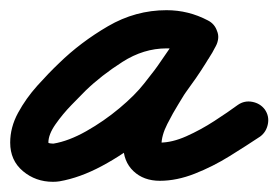

<svg xmlns="http://www.w3.org/2000/svg" viewBox="-44 -314 547 377"><path d="M364 -274Q378 -267 382.5 -252Q387 -237 380 -224Q373 -210 358 -205.5Q343 -201 330 -208Q318 -214 308 -216.5Q298 -219 283 -219Q238 -219 196.5 -192.5Q155 -166 124 -136Q114 -126 96.5 -108Q79 -90 65 -70Q51 -50 51 -34Q51 -33 54.5 -32.5Q58 -32 60 -32Q61 -32 61 -32Q91 -37 125.5 -56.5Q160 -76 190.5 -101.5Q221 -127 239 -150Q260 -176 278.5 -202.5Q297 -229 313 -258Q322 -274 336.5 -277Q351 -280 363 -273Q376 -267 382 -253.5Q388 -240 380 -224Q373 -210 365 -198Q365 -198 366 -199Q366 -200 366 -200Q363 -195 360 -190.5Q357 -186 354 -181Q354 -181 354 -181Q354 -181 354 -181Q342 -163 329.5 -145.5Q317 -128 306 -109Q306 -109 306 -109Q306 -109 306 -109Q296 -93 284.5 -70.5Q273 -48 273 -29Q273 -27 269 -30.5Q265 -34 270 -34Q294 -34 322 -46.5Q350 -59 377 -76.5Q404 -94 423 -108Q436 -117 451.5 -114Q467 -111 476 -99Q485 -86 482 -70.5Q479 -55 467 -46Q440 -28 407 -7.5Q374 13 338.5 27Q303 41 270 41Q238 41 218 22Q198 3 198 -29Q198 -59 212 -91.5Q226 -124 242 -149Q242 -149 242 -149Q242 -149 242 -149Q254 -168 266.5 -186Q279 -204 292 -223Q292 -223 292 -223Q292 -223 292 -223Q294 -227 296.5 -230.5Q299 -234 302 -238Q302 -238 302 -239Q303 -240 303 -240Q308 -248 312 -256Q320 -273 335 -275.5Q350 -278 362 -272Q375 -265 381.5 -251.5Q388 -238 379 -222Q361 -190 341 -161Q321 -132 299 -104Q275 -73 237 -42Q199 -11 156 12Q113 35 73 42Q67 43 60 43Q26 43 1 22Q-24 1 -24 -34Q-24 -64 -8.5 -92.5Q7 -121 29.5 -146Q52 -171 72 -190Q114 -231 168 -262.5Q222 -294 283 -294Q326 -294 364 -274Q364 -274 364 -274Q364 -274 364 -274Z"/></svg>

Font: FRB American Cursive Guidelines Extrabold
Style: Bold Italic
Weight: 800
Italic angle: -25°
Version: Version 2.0;Modular Font Editor K font №1